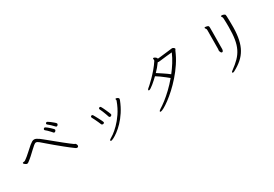

<svg xmlns="http://www.w3.org/2000/svg" viewBox="43 -1688 3893 2724"><g transform="rotate(-30 1990.0 -326.0)"><path d="M705 -645Q717 -639 739.5 -622Q762 -605 782.5 -587.5Q803 -570 809 -561Q812 -557 812 -552Q812 -542 803.5 -532.5Q795 -523 785 -523Q777 -523 771 -530Q749 -554 723.5 -578.5Q698 -603 681 -615Q673 -621 673 -629Q673 -637 679.5 -643Q686 -649 694 -649Q700 -649 705 -645ZM612 -561Q606 -567 606 -574Q606 -582 612.5 -589Q619 -596 628 -596Q631 -596 639 -592Q650 -586 667 -572Q684 -558 701.5 -542Q719 -526 731 -513Q743 -500 743 -495Q743 -485 734 -475Q725 -465 714 -465Q705 -465 700 -473Q692 -483 675.5 -500.5Q659 -518 641.5 -535.5Q624 -553 612 -561ZM895 -174Q899 -170 904 -160Q909 -150 909 -139Q909 -128 901 -121Q896 -116 886 -116Q872 -116 860 -126Q794 -174 733 -223.5Q672 -273 619 -317Q566 -361 526 -396Q486 -431 462 -451Q434 -474 416 -474Q399 -474 377 -455Q353 -436 321.5 -405.5Q290 -375 254 -342.5Q218 -310 181 -283Q168 -274 158 -274Q148 -274 137.5 -281Q127 -288 122 -292Q118 -295 115.5 -298Q113 -301 111 -304Q109 -308 109 -310Q109 -321 124 -321Q131 -321 138.5 -322.5Q146 -324 152 -328Q202 -363 245 -403.5Q288 -444 333 -482Q358 -502 376.5 -513Q395 -524 413 -524Q430 -524 447.5 -515.5Q465 -507 489 -490Q500 -482 528 -459.5Q556 -437 594 -406Q632 -375 673.5 -341Q715 -307 755 -275Q795 -243 826.5 -219Q858 -195 874 -184Q879 -181 884.5 -180Q890 -179 895 -174Z M1539 -286Q1539 -276 1530.5 -269Q1522 -262 1513 -262Q1506 -262 1500 -266Q1494 -270 1492 -279Q1487 -296 1476.5 -324Q1466 -352 1454.5 -381Q1443 -410 1433 -428Q1431 -431 1431 -437Q1431 -445 1437.5 -450.5Q1444 -456 1451 -456Q1462 -456 1467 -447Q1472 -440 1483 -418Q1494 -396 1505.5 -370Q1517 -344 1526.5 -322Q1536 -300 1538 -292Q1539 -290 1539 -286ZM1355 40Q1342 40 1342 30Q1342 20 1358 11Q1374 3 1415 -26Q1456 -55 1508.5 -107Q1561 -159 1613 -235Q1665 -311 1702 -412Q1704 -415 1704 -418Q1704 -421 1704 -423Q1704 -428 1702.5 -432Q1701 -436 1701 -440Q1701 -445 1704.5 -446.5Q1708 -448 1711 -448Q1720 -448 1736.5 -439.5Q1753 -431 1753 -417Q1753 -410 1749 -399Q1712 -305 1664.5 -232.5Q1617 -160 1567 -108.5Q1517 -57 1472.5 -24Q1428 9 1396.5 24.5Q1365 40 1355 40ZM1393 -243Q1393 -233 1385 -227.5Q1377 -222 1368 -222Q1361 -222 1354.5 -226Q1348 -230 1345 -238Q1339 -255 1326 -282.5Q1313 -310 1300 -338Q1287 -366 1277 -382Q1274 -388 1274 -393Q1274 -401 1280.5 -406.5Q1287 -412 1294 -412Q1305 -412 1311 -403Q1315 -397 1328 -373.5Q1341 -350 1356 -321.5Q1371 -293 1382 -270.5Q1393 -248 1393 -243Z M2158 25Q2158 20 2163.5 13.5Q2169 7 2183 -2Q2226 -28 2283 -72Q2340 -116 2403.5 -176.5Q2467 -237 2528 -310Q2507 -328 2475.5 -352.5Q2444 -377 2410.5 -401.5Q2377 -426 2348 -443Q2328 -424 2303 -401Q2278 -378 2253 -358Q2228 -338 2208 -325Q2188 -312 2178 -312Q2170 -312 2168 -317Q2167 -318 2167 -321Q2167 -331 2182 -343Q2188 -347 2217 -373Q2246 -399 2287 -440.5Q2328 -482 2371 -532.5Q2414 -583 2448 -635Q2452 -642 2452 -651Q2452 -656 2451 -659Q2449 -665 2449 -669Q2449 -675 2455 -679Q2456 -680 2459 -680Q2470 -680 2486 -669Q2502 -658 2506 -647Q2508 -643 2508 -640V-638Q2515 -638 2541 -641Q2567 -644 2602 -648Q2637 -652 2671 -656Q2705 -660 2728.5 -663Q2752 -666 2755 -666Q2769 -666 2781.5 -655Q2794 -644 2794 -638Q2794 -634 2791 -629Q2789 -625 2786 -621.5Q2783 -618 2781 -614Q2742 -520 2686 -436Q2630 -352 2566.5 -280Q2503 -208 2439.5 -150Q2376 -92 2320.5 -51Q2265 -10 2225.5 11.5Q2186 33 2171 33Q2160 33 2158 28ZM2724 -617Q2675 -613 2630 -608Q2585 -603 2553.5 -599Q2522 -595 2510 -594Q2506 -594 2503 -593.5Q2500 -593 2497 -593Q2488 -593 2482 -596Q2458 -563 2432.5 -532.5Q2407 -502 2381 -476Q2394 -468 2417 -453Q2440 -438 2467 -420Q2494 -402 2519.5 -384Q2545 -366 2562 -352Q2609 -412 2651 -478.5Q2693 -545 2724 -617Z M3658 -482Q3656 -374 3638 -291Q3620 -208 3584.5 -145Q3549 -82 3493 -32.5Q3437 17 3357 59Q3344 66 3334 66Q3323 66 3323 58Q3323 47 3343 34Q3416 -19 3466 -70Q3516 -121 3546.5 -183Q3577 -245 3590.5 -327.5Q3604 -410 3604 -525Q3604 -557 3603.5 -593Q3603 -629 3601 -663Q3600 -686 3592.5 -693.5Q3585 -701 3585 -708Q3585 -709 3585.5 -710Q3586 -711 3586 -712Q3588 -718 3600 -718Q3615 -718 3631 -711Q3649 -704 3652 -695.5Q3655 -687 3655 -671Q3657 -632 3657.5 -591Q3658 -550 3658 -513ZM3314 -306Q3314 -312 3315.5 -318.5Q3317 -325 3317 -331Q3317 -336 3317 -359Q3317 -382 3317.5 -415.5Q3318 -449 3318 -486Q3318 -523 3318.5 -556.5Q3319 -590 3319 -612.5Q3319 -635 3319 -639Q3319 -659 3310 -666.5Q3301 -674 3301 -684V-686Q3303 -692 3313 -692Q3320 -692 3329 -690Q3338 -688 3346 -686Q3362 -682 3365.5 -672.5Q3369 -663 3369 -648V-633Q3369 -624 3369 -590Q3369 -556 3368.5 -510.5Q3368 -465 3367.5 -420Q3367 -375 3367 -342Q3367 -309 3367 -302Q3367 -289 3362 -276.5Q3357 -264 3350 -262Q3348 -261 3343 -261Q3333 -261 3327 -269.5Q3321 -278 3318 -288Q3315 -298 3314 -302Z"/></g></svg>

Font: Moon Stars Kai HW Light
Style: Regular
Weight: 300
Designer: GuiWonder
Version: Version 1.101